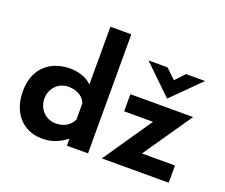

<svg xmlns="http://www.w3.org/2000/svg" viewBox="-128 -986 1402 1196"><g transform="rotate(20 573.0 -388.5)"><path d="M250 11.7Q189.5 11.7 141.1 -16.6Q92.8 -44.9 65.4 -99.1Q38.1 -153.3 38.1 -226.6Q38.1 -300.8 67.9 -353Q97.7 -405.3 149.9 -432.1Q202.1 -459 267.6 -459Q309.6 -459 348.1 -445.8Q386.7 -432.6 413.1 -406.2V-362.3V-789.1H551.8V0H412.1V-85L422.9 -54.7Q388.7 -26.4 346.7 -7.3Q304.7 11.7 250 11.7ZM295.9 -106.4Q324.2 -106.4 345.7 -113.8Q367.2 -121.1 383.8 -135.7Q400.4 -150.4 412.1 -171.9V-279.3Q404.3 -301.8 387.7 -316.9Q371.1 -332 347.7 -340.3Q324.2 -348.6 295.9 -348.6Q264.6 -348.6 238.3 -333.5Q211.9 -318.4 195.8 -291Q179.7 -263.7 179.7 -228.5Q179.7 -193.4 195.8 -165.5Q211.9 -137.7 238.3 -122.1Q264.6 -106.4 295.9 -106.4ZM673.8 -323.2V-436.5H1089.8L847.7 -85L822.3 -114.3H1086.9V0H643.6L892.6 -363.3L914.1 -323.2ZM834 -672.9 912.1 -598.6 877.9 -588.9 957 -672.9H1083L898.4 -489.3H897.5L708 -672.9Z"/></g></svg>

Font: Josefin Sans CFJ
Style: Bold
Weight: 700
Designer: Santiago Orozco
Foundry: Typemade
Version: Version 2.001